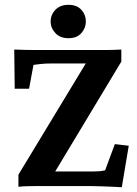

<svg xmlns="http://www.w3.org/2000/svg" viewBox="-20 -784 579 809"><path d="M493.2 4.9Q479.5 3.9 455.1 2.9Q430.7 2 405.3 1Q379.9 0 362.3 0H134.8Q115.2 0 95.7 0.5Q76.2 1 57.6 2.9V-47.9L366.2 -557.6V-516.6H201.2Q170.9 -516.6 153.3 -514.6Q135.7 -512.7 121.1 -510.7L102.5 -410.2H42L40 -575.2Q63.5 -574.2 90.3 -573.7Q117.2 -573.2 135.7 -573.2H415Q433.6 -573.2 453.1 -573.7Q472.7 -574.2 491.2 -575.2V-524.4L188.5 -21.5V-61.5H371.1Q388.7 -61.5 399.4 -62.5Q410.2 -63.5 422.9 -66.4L463.9 -176.8L522.5 -169.9ZM268.6 -623Q233.4 -623 213.4 -644.5Q193.4 -666 193.4 -693.4Q193.4 -721.7 213.4 -742.7Q233.4 -763.7 268.6 -763.7Q303.7 -763.7 322.8 -742.7Q341.8 -721.7 341.8 -693.4Q341.8 -666 322.8 -644.5Q303.7 -623 268.6 -623Z"/></svg>

Font: Crimson Pro ExtraLight
Style: Bold
Weight: 700
Version: Version 1.002